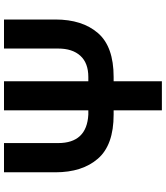

<svg xmlns="http://www.w3.org/2000/svg" viewBox="45 -871 826 956"><g transform="rotate(-90 458.0 -393.0)"><path d="M78.1 -530.3V-786.1H223.6V-516.6Q223.6 -374 365.2 -366.2H386.7V-786.1H531.2V-366.2H552.7Q622.1 -366.2 658.2 -405.8Q694.3 -445.3 694.3 -516.6V-786.1H838.9V-530.3Q838.9 -396.5 771.5 -318.4Q704.1 -240.2 552.7 -240.2H531.2V0H386.7V-240.2H365.2Q213.9 -240.2 146 -318.4Q78.1 -396.5 78.1 -530.3Z"/></g></svg>

Font: Gothic A1 ExtraBold
Style: Regular
Weight: 800
Designer: HanYang I&C Co.,Ltd.
Foundry: HanYang I&C Co.,Ltd.
Version: Version 2.50